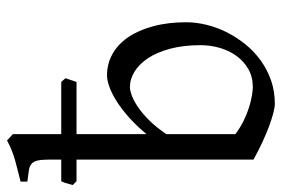

<svg xmlns="http://www.w3.org/2000/svg" viewBox="-154 -648 811 553"><g transform="rotate(-90 251.5 -371.5)"><path d="M292 -556.6H141.6V-355Q166 -384.3 190.2 -405.8Q214.4 -427.2 236.6 -441.2Q258.8 -455.1 277.8 -461.9Q296.9 -468.8 311 -468.8Q344.2 -468.8 372.3 -453.1Q400.4 -437.5 420.7 -408Q440.9 -378.4 452.4 -335.9Q463.9 -293.5 463.9 -240.2Q463.9 -211.9 456.5 -182.1Q449.2 -152.3 435.1 -124Q420.9 -95.7 400.4 -70.3Q379.9 -44.9 353.8 -26.1Q327.6 -7.3 296.4 3.7Q265.1 14.6 229 14.6Q219.7 14.6 203.4 10.5Q187 6.3 165.8 -1.5Q144.5 -9.3 119.6 -20.8Q94.7 -32.2 68.4 -46.9V-556.6H5.9L-4.9 -567.4Q-2.4 -575.2 -0.2 -584Q2 -592.8 5.9 -600.6H68.4V-632.8Q68.4 -655.3 65.9 -667.5Q63.5 -679.7 56.6 -685.8Q49.8 -691.9 37.4 -693.8Q24.9 -695.8 4.9 -698.2V-717.8Q37.1 -725.6 66.4 -733.6Q95.7 -741.7 123.5 -756.8L128.4 -752Q131.3 -749 134.3 -746.6Q137.7 -743.7 141.6 -740.2V-600.6H292L302.7 -588.4ZM397.9 -199.2Q397.9 -248 387.9 -285.9Q377.9 -323.7 361.1 -349.6Q344.2 -375.5 322.3 -389.2Q300.3 -402.8 276.9 -402.8Q268.1 -402.8 253.7 -397.7Q239.3 -392.6 221.2 -380.6Q203.1 -368.7 182.6 -348.4Q162.1 -328.1 141.6 -297.9V-99.1Q161.1 -84.5 181.4 -74.7Q201.7 -64.9 220 -59.3Q238.3 -53.7 253.2 -51.3Q268.1 -48.8 276.9 -48.8Q306.6 -48.8 329.1 -61.8Q351.6 -74.7 366.9 -95.9Q382.3 -117.2 390.1 -144Q397.9 -170.9 397.9 -199.2Z"/></g></svg>

Font: Noto Serif Devanagari
Style: Regular
Weight: 400
Designer: Monotype Design Team
Foundry: Monotype Imaging Inc.
Version: Version 1.01